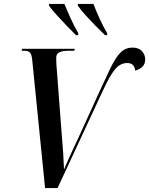

<svg xmlns="http://www.w3.org/2000/svg" viewBox="-20 -964 764 984"><path d="M145 -658Q142 -686 133 -695Q124 -704 104 -704H91L93 -714H363L361 -704H333Q303 -704 285.5 -696.5Q268 -689 268 -668Q268 -660 268.5 -651Q269 -642 269 -635L297 -267Q301 -225 304 -177Q307 -129 308 -95Q315 -113 329 -144Q343 -175 357.5 -206Q372 -237 381 -256L490 -495Q523 -567 547 -617Q571 -667 596.5 -693.5Q622 -720 659 -720Q692 -720 708 -701.5Q724 -683 724 -660Q724 -635 709.5 -621.5Q695 -608 673 -602Q669 -641 632 -641Q597 -641 570.5 -610Q544 -579 507 -499L275 0H211ZM369 -784Q348 -805 321.5 -832.5Q295 -860 270.5 -887Q246 -914 231 -935V-944H310Q323 -912 342 -870Q361 -828 381 -794V-784ZM518 -784Q496 -805 469.5 -832Q443 -859 418.5 -886Q394 -913 379 -935V-944H459Q471 -911 490 -869.5Q509 -828 529 -794V-784Z"/></svg>

Font: Noto Serif Display Condensed SemiBold
Style: Italic
Weight: 600
Width: 3
Italic angle: -12°
Designer: Monotype Design Team
Foundry: Monotype Imaging Inc.
Version: Version 2.009